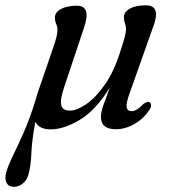

<svg xmlns="http://www.w3.org/2000/svg" viewBox="-80 -477 638 722"><path d="M124.5 -311Q130.5 -329.5 133.2 -342Q136 -354.5 136 -367Q136 -377 131.2 -387.5Q126.5 -398 126.5 -411Q126.5 -431 149.2 -443.2Q172 -455.5 209.5 -455.5Q265 -455.5 235 -370L161.5 -150Q145 -101 150.5 -81Q156 -61 182.5 -61Q208.5 -61 243.5 -84.8Q278.5 -108.5 312.2 -155.8Q346 -203 369 -273Q384 -318 389 -337.5Q394 -357 394 -368.5Q394 -378.5 390 -389Q386 -399.5 386 -412.5Q386 -432.5 408.5 -444.8Q431 -457 468.5 -457Q528 -457 495 -373.5L408.5 -129.5Q393.5 -88.5 396.2 -73.8Q399 -59 414.5 -59Q423.5 -59 434.2 -65Q445 -71 460.5 -87Q475 -96.5 482.5 -92.5Q487.5 -89.5 488 -81.5Q488.5 -73.5 482 -64Q460 -30.5 425.5 -10.8Q391 9 355.5 9Q299.5 9 299.5 -37.5Q299.5 -56.5 309.5 -84Q319.5 -111.5 333.5 -148.5Q279.5 -61.5 219.5 -26Q159.5 9.5 111 9.5Q67 9.5 53 -19Q39.5 53 38 99.2Q36.5 145.5 26.5 181Q20.5 201.5 5.2 213.5Q-10 225.5 -27.5 225.5Q-47 225.5 -55.2 210.8Q-63.5 196 -56.5 171Q-49 144.5 -31 107.8Q-13 71 9.8 19.5Q32.5 -32 54 -101.5Q58 -117.5 64.5 -136Z"/></svg>

Font: Fraunces 72pt S050
Style: Italic
Weight: 400
Italic angle: -16°
Version: Version 1.000; ttfautohint (v1.8.3)